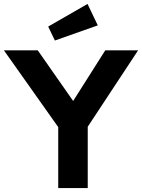

<svg xmlns="http://www.w3.org/2000/svg" viewBox="-21 -956 722 976"><path d="M275 0V-349L282 -300L-1 -700H171L387 -391L320 -394L514 -700H681L410 -289L425 -358V0ZM258 -750 224 -821 424 -936 476 -827Z"/></svg>

Font: Readex Pro SemiBold
Style: Regular
Weight: 600
Designer: Bonnie Shaver-Troup, Thomas Jockin
Foundry: Lexend
Version: Version 1.204